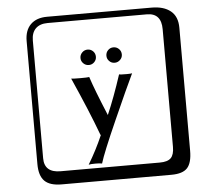

<svg xmlns="http://www.w3.org/2000/svg" viewBox="-62 -822 1223 1102"><g transform="rotate(-5 550.0 -271.0)"><path d="M568.8 -501Q568.8 -520 581.8 -533Q594.7 -545.9 613 -545.9Q631.3 -545.9 644.5 -533Q657.7 -520 657.7 -501Q657.7 -482.9 644.3 -470Q630.9 -457 612.8 -457Q594.7 -457 581.8 -470Q568.8 -482.9 568.8 -501ZM419.4 -501Q419.4 -519.5 432.6 -532.7Q445.8 -545.9 464.1 -545.9Q482.4 -545.9 495.4 -533Q508.3 -520 508.3 -501Q508.3 -482.9 495.4 -470Q482.4 -457 464.1 -457Q445.8 -457 432.6 -470Q419.4 -482.9 419.4 -501ZM356 -388.2Q365.7 -386.2 409.2 -386.2Q450.2 -386.2 460 -388.2Q483.4 -315.4 547.4 -161.6Q589.4 -258.3 631.8 -388.2Q638.7 -386.2 674.8 -386.2Q699.7 -386.2 707 -388.2Q668.9 -309.1 588.4 -127.9Q507.8 53.2 490.2 112.8Q478 109.9 453.1 109.9Q424.3 109.9 413.1 112.8Q460.9 33.7 497.1 -49.8L494.1 -55.2Q443.8 -191.4 356 -388.2ZM249 -717.8Q204.1 -717.8 179.9 -693.8Q155.8 -669.9 155.8 -625V53.2Q155.8 136.2 249 136.2H820.8Q865.7 136.2 884.8 117.2Q903.8 98.1 903.8 53.2V-625Q903.8 -717.8 820.8 -717.8ZM1000 84Q1000 152.8 973.4 182.4Q946.8 211.9 880.9 211.9H249Q181.2 211.9 150.6 181.4Q120.1 150.9 120.1 84V-625Q120.1 -687 154.1 -720.5Q188 -753.9 249 -753.9H851.1Q920.9 -753.9 960.4 -721.9Q1000 -689.9 1000 -625Z"/></g></svg>

Font: Linux Biolinum Keyboard
Style: Regular
Weight: 700
Designer: Philipp H. Poll
Foundry: Philipp H. Poll
Version: Version 0.6.1 ; ttfautohint (v0.9)